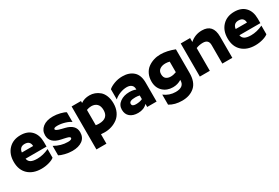

<svg xmlns="http://www.w3.org/2000/svg" viewBox="63 -1517 3861 2661"><g transform="rotate(-30 1993.5 -186.0)"><path d="M525 -47Q497 -23 439 -6.5Q381 10 318 10Q186 10 108 -62.5Q30 -135 30 -265Q30 -389 102 -464.5Q174 -540 294 -540Q406 -540 468 -474.5Q530 -409 530 -295V-222H194Q201 -180 234.5 -160Q268 -140 337 -140Q428 -140 525 -185ZM284 -406Q241 -406 218.5 -382.5Q196 -359 193 -322H373Q373 -360 351.5 -383Q330 -406 284 -406Z M881 -318Q1034 -281 1034 -162Q1034 -78 974 -34Q914 10 812 10Q756 10 696 -5Q636 -20 608 -37V-188Q711 -129 821 -129Q884 -129 884 -157Q884 -171 864.5 -179Q845 -187 793 -198L755 -206Q590 -240 590 -367Q590 -445 649.5 -492.5Q709 -540 813 -540Q869 -540 927 -525.5Q985 -511 1012 -493V-337Q983 -361 921.5 -379.5Q860 -398 803 -398Q745 -398 745 -374Q745 -351 833 -330Q835 -329 836.5 -328.5Q838 -328 840 -328Z M1320 -133Q1468 -133 1468 -265Q1468 -332 1434.5 -364.5Q1401 -397 1345 -397Q1308 -397 1269 -382V-138Q1294 -133 1320 -133ZM1329 10Q1296 10 1269 7V158H1109V-530H1259V-499Q1315 -540 1399 -540Q1441 -540 1481 -525.5Q1521 -511 1556 -481.5Q1591 -452 1612.5 -399Q1634 -346 1634 -277Q1634 -203 1607 -146Q1580 -89 1535.5 -56Q1491 -23 1438.5 -6.5Q1386 10 1329 10Z M1897 -110Q1961 -110 2003 -131V-190Q1971 -198 1935 -198Q1836 -198 1836 -151Q1836 -110 1897 -110ZM2003 -293Q2003 -336 1975.5 -358Q1948 -380 1902 -380Q1848 -380 1791.5 -357.5Q1735 -335 1700 -301V-464Q1731 -493 1793 -516.5Q1855 -540 1925 -540Q2032 -540 2097.5 -482Q2163 -424 2163 -302V0H2013V-49Q1958 10 1865 10Q1784 10 1736.5 -29.5Q1689 -69 1689 -142Q1689 -215 1750 -259Q1811 -303 1900 -303Q1961 -303 2003 -284Z M2508 -201Q2550 -201 2597 -219V-388Q2563 -397 2532 -397Q2477 -397 2441.5 -372Q2406 -347 2406 -297Q2406 -246 2434.5 -223.5Q2463 -201 2508 -201ZM2757 -115Q2757 32 2679.5 100Q2602 168 2479 168Q2362 168 2279 117V-44Q2361 18 2461 18Q2597 18 2597 -90V-96Q2537 -57 2461 -57Q2365 -57 2302.5 -116.5Q2240 -176 2240 -275Q2240 -342 2265 -394Q2290 -446 2332.5 -477Q2375 -508 2426 -524Q2477 -540 2533 -540Q2638 -540 2757 -493Z M3124 -385Q3066 -385 3015 -364V0H2855V-530H3005V-467Q3086 -540 3197 -540Q3375 -540 3375 -340V0H3215V-297Q3215 -385 3124 -385Z M3947 -47Q3919 -23 3861 -6.5Q3803 10 3740 10Q3608 10 3530 -62.5Q3452 -135 3452 -265Q3452 -389 3524 -464.5Q3596 -540 3716 -540Q3828 -540 3890 -474.5Q3952 -409 3952 -295V-222H3616Q3623 -180 3656.5 -160Q3690 -140 3759 -140Q3850 -140 3947 -185ZM3706 -406Q3663 -406 3640.5 -382.5Q3618 -359 3615 -322H3795Q3795 -360 3773.5 -383Q3752 -406 3706 -406Z"/></g></svg>

Font: Roundo
Style: Bold
Weight: 700
Designer: Namrata Goyal (Gurmukhi), Shiva Nallaperumal (Latin)
Foundry: Indian Type Foundry
Version: Version 1.000;PS 1.0;hotconv 1.0.88;makeotf.lib2.5.647800